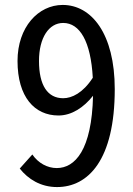

<svg xmlns="http://www.w3.org/2000/svg" viewBox="-20 -746 540 778"><path d="M236 -348C173 -348 138 -400 138 -499C138 -593 178 -653 236 -653C304 -653 348 -577 356 -431C316 -369 271 -348 236 -348ZM60 -63C94 -20 145 12 211 12C337 12 445 -97 445 -385C445 -609 351 -726 234 -726C135 -726 51 -636 51 -499C51 -353 120 -278 217 -278C270 -278 319 -310 357 -358C352 -138 284 -65 210 -65C172 -65 135 -85 111 -120Z"/></svg>

Font: Noto Sans Mono CJK SC Regular
Style: Regular
Weight: 400
Designer: Ryoko NISHIZUKA (kana & ideographs); Paul D. Hunt (Latin, Greek & Cyrillic); Wenlong ZHANG (bopomofo); Sandoll Communica
Foundry: Adobe Systems Incorporated
Version: Version 1.005;PS 1.005;hotconv 1.0.96;makeotf.lib2.5.65012